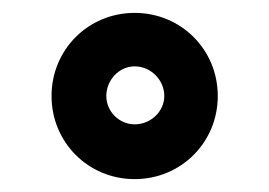

<svg xmlns="http://www.w3.org/2000/svg" viewBox="-20 -679 418 298"><path d="M189 -401C261 -401 318 -458 318 -530C318 -602 261 -659 189 -659C117 -659 60 -602 60 -530C60 -458 117 -401 189 -401ZM145 -530C145 -555 165 -576 189 -576C214 -576 235 -555 235 -530C235 -506 214 -486 189 -486C165 -486 145 -506 145 -530Z"/></svg>

Font: Grotesk 03
Style: Bold
Weight: 500
Designer: Frank Adebiaye, contributions by Jérémy Landes, Ariel Martín Pérez
Foundry: Velvetyne Type Foundry
Version: Version 3.000;Glyphs 3.1.2 (3150)